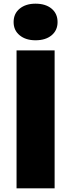

<svg xmlns="http://www.w3.org/2000/svg" viewBox="-20 -1024 387 1044"><path d="M70 -750H277V0H70ZM173 -805Q120 -805 87 -832Q54 -859 54 -904Q54 -950 87 -977Q120 -1004 173 -1004Q228 -1004 260.5 -977Q293 -950 293 -904Q293 -859 260.5 -832Q228 -805 173 -805Z"/></svg>

Font: Unbounded
Style: Bold
Weight: 700
Designer: Luke Prowse, Jean-Baptiste Morizot, Fátima Lázaro, Florian Runge
Foundry: NaN
Version: Version 1.700